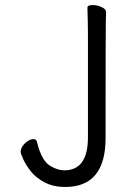

<svg xmlns="http://www.w3.org/2000/svg" viewBox="-20 -725 540 762"><path d="M239 17Q191 17 156.5 -1.5Q122 -20 102 -45.5Q82 -71 72 -93.5Q62 -116 62 -122Q62 -134 70 -145.5Q78 -157 90 -165Q102 -173 112 -173Q125 -173 127 -161Q146 -82 184 -64Q211 -49 235 -49Q329 -49 329 -180V-589Q329 -623 327 -695Q327 -705 349 -705Q365 -705 383 -697Q401 -689 401 -677Q401 -665 400 -639.5Q399 -614 399 -177Q399 17 239 17Z"/></svg>

Font: LXGW WenKai Mono Lite
Style: Regular
Weight: 400
Monospace: yes
Designer: LXGW / Fontworks Inc.
Foundry: LXGW / Fontworks Inc.
Version: Version 1.520; June 14, 2025